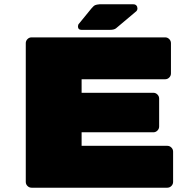

<svg xmlns="http://www.w3.org/2000/svg" viewBox="-20 -874 890 894"><path d="M443 -854H601Q610 -854 615 -848.5Q620 -843 620 -834Q620 -827 615 -822L520 -742Q511 -735 492 -735H480H359Q343 -735 343 -751Q343 -759 348 -764L406 -835Q416 -847 423 -850Q430 -853 443 -854ZM786 -168V-27Q786 -16 778 -8Q770 0 759 0H127Q116 0 108 -8Q100 -16 100 -27V-673Q100 -684 108 -692Q116 -700 127 -700H749Q760 -700 768 -692Q776 -684 776 -673V-532Q776 -521 768 -513Q760 -505 749 -505H360V-442H694Q705 -442 713 -434Q721 -426 721 -415V-285Q721 -274 713 -266Q705 -258 694 -258H360V-195H759Q770 -195 778 -187Q786 -179 786 -168Z"/></svg>

Font: Rubik Mono One
Style: Regular
Weight: 400
Designer: Hubert and Fischer with Elvire Volk Leonovitch (Cyrillic Expansion: Cyreal)
Foundry: Hubert and Fischer with Elvire Volk Leonovitch
Version: Version 2.000